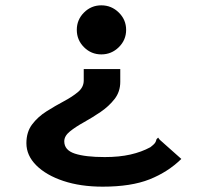

<svg xmlns="http://www.w3.org/2000/svg" viewBox="-20 -584 790 720"><path d="M360 -564Q398 -564 425.5 -537Q453 -510 453 -472Q453 -434 425.5 -407Q398 -380 360 -380Q322 -380 295 -407Q268 -434 268 -472Q268 -510 295 -537Q322 -564 360 -564ZM431 -277Q431 -240 409.5 -212.5Q388 -185 357 -164Q326 -143 294.5 -125.5Q263 -108 242 -91Q221 -74 221 -54Q221 -21 260.5 -8Q300 5 373 5Q427 5 469 -4.5Q511 -14 544 -32Q557 -42 561 -47.5Q565 -53 567 -62L573 -68L579 -60L660 12Q610 61 541 88.5Q472 116 365 116Q282 116 217.5 94.5Q153 73 116 36Q79 -1 79 -47Q79 -89 100.5 -117.5Q122 -146 154.5 -166.5Q187 -187 219 -204Q251 -221 272.5 -239Q294 -257 294 -282V-325H431Z"/></svg>

Font: Inconsolata ExtraExpanded Black
Style: Regular
Weight: 900
Width: 8
Monospace: yes
Designer: Raph Levien, Cyreal, Brenton Simpson
Foundry: Raph Levien, Cyreal, Google
Version: Version 3.001; ttfautohint (v1.8.2.53-6de2)